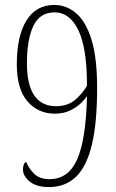

<svg xmlns="http://www.w3.org/2000/svg" viewBox="-20 -744 469 777"><path d="M178 13Q127 13 100 -9.5Q73 -32 73 -58Q73 -83 86 -89Q96 -63 118 -41Q140 -19 181 -19Q257 -19 292.5 -99.5Q328 -180 332 -355Q326 -345 309 -328Q292 -311 265 -297.5Q238 -284 202 -284Q134 -284 91 -334Q48 -384 48 -484Q48 -598 87 -661Q126 -724 200 -724Q248 -724 287.5 -691Q327 -658 350 -584.5Q373 -511 373 -388Q373 -245 351.5 -157Q330 -69 287 -28Q244 13 178 13ZM207 -314Q256 -315 285.5 -341Q315 -367 332 -397Q332 -550 297 -622Q262 -694 201 -694Q141 -694 115 -639Q89 -584 89 -488Q89 -315 207 -314Z"/></svg>

Font: Noto Serif Hebrew ExtraCondensed ExtraLight
Style: Regular
Weight: 200
Width: 2
Designer: Monotype Design Team
Foundry: Monotype Imaging Inc.
Version: Version 2.004; ttfautohint (v1.8.4.7-5d5b)